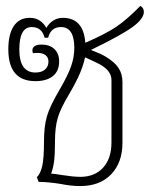

<svg xmlns="http://www.w3.org/2000/svg" viewBox="-20 -616 514 646"><path d="M286 -448Q322 -434 336 -425Q366 -407 379 -387Q392 -367 392 -340V-136Q392 -69 354 -29.5Q316 10 250 10Q218 10 185 3Q141 -4 110 -4L104 -20Q116 -31 122 -57Q128 -83 128 -140Q128 -191 138 -225Q148 -259 178 -310Q208 -361 219 -392.5Q230 -424 230 -455Q230 -525 185 -525Q151 -525 142 -489H130Q121 -525 87 -525Q45 -525 45 -450Q45 -372 99 -372Q120 -372 131.5 -382Q143 -392 143 -409Q143 -423 133 -430.5Q123 -438 106 -438Q96 -438 91 -437Q89 -443 89 -446Q89 -466 120 -466Q147 -466 163 -451Q179 -436 179 -409Q179 -377 158 -360Q137 -343 99 -343Q8 -343 8 -450Q8 -501 26.5 -528.5Q45 -556 80 -556Q117 -556 136 -522Q145 -538 159.5 -547Q174 -556 191 -556Q261 -556 267 -472Q338 -503 373 -527Q408 -551 452 -596Q464 -590 464 -576Q464 -553 426.5 -525.5Q389 -498 286 -448ZM313 -401Q281 -417 266 -423Q261 -398 249 -369.5Q237 -341 213 -300Q184 -252 174.5 -220Q165 -188 165 -140Q165 -97 162 -73.5Q159 -50 152 -32Q165 -31 189 -27Q227 -21 250 -21Q299 -21 327 -52Q355 -83 355 -136V-347Q355 -379 313 -401Z"/></svg>

Font: Thasadith
Style: Regular
Weight: 400
Designer: Cadson Demak Co.,Ltd.
Foundry: Cadson Demak Co.,Ltd.
Version: Version 1.000; ttfautohint (v1.6)